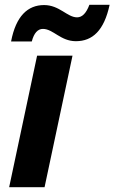

<svg xmlns="http://www.w3.org/2000/svg" viewBox="-20 -777 475 797"><path d="M165 0 281 -546H134L18 0ZM112 -605C121 -640 137 -657 158 -657C201 -657 231 -606 295 -606C364 -606 412 -650 435 -757H351C338 -722 321 -705 300 -705C259 -705 227 -756 163 -756C95 -756 46 -710 26 -605Z"/></svg>

Font: BC Sans
Style: Bold Italic
Weight: 700
Italic angle: -12°
Designer: Monotype Design Team
Province of B.C.
Foundry: Monotype Imaging Inc.
Version: Version 2.000;GOOG;noto-source:20170915:90ef993387c0